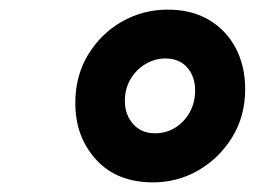

<svg xmlns="http://www.w3.org/2000/svg" viewBox="-20 -822 530 399"><path d="M298 -443Q223 -443 179.8 -490.2Q136.5 -537.5 136.5 -608Q136.5 -664.5 163 -708.2Q189.5 -752 233.2 -777Q277 -802 328.5 -802Q378.5 -802 414.5 -780.5Q450.5 -759 470 -721.8Q489.5 -684.5 489.5 -637Q489.5 -581 462.8 -537.2Q436 -493.5 392.5 -468.2Q349 -443 298 -443ZM302.5 -545Q325 -545 343.8 -556.5Q362.5 -568 374 -588.2Q385.5 -608.5 385.5 -634Q385.5 -663 369 -681.8Q352.5 -700.5 324 -700.5Q302 -700.5 282.8 -689.2Q263.5 -678 251.5 -658Q239.5 -638 239.5 -612Q239.5 -584 256.5 -564.5Q273.5 -545 302.5 -545Z"/></svg>

Font: Overpass SemiBold
Style: Italic
Weight: 600
Italic angle: -10°
Designer: Delve Withrington, Dave Bailey, Thomas Jockin
Foundry: Delve Fonts LLC
Version: Version 4.000